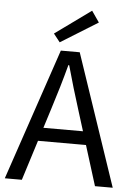

<svg xmlns="http://www.w3.org/2000/svg" viewBox="-58 -911 661 954"><g transform="rotate(5 272.0 -433.5)"><path d="M2.6 0 224.7 -656.3H318.9L540.9 0H452.4L338 -366.6Q320.3 -421.8 304.2 -476.5Q288.1 -531.1 272.3 -587.7H268.3Q253.2 -531.1 237.1 -476.5Q221 -421.8 203.3 -366.6L87.6 0ZM119.4 -199.9V-266.6H421.6V-199.9ZM215.4 -696.8 183.2 -737.8 362.4 -867.3 400.8 -811.7Z"/></g></svg>

Font: Source Sans 3 Variable
Style: Regular
Weight: 200
Designer: Paul D. Hunt
Foundry: Adobe Systems Incorporated
Version: Version 3.026